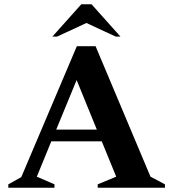

<svg xmlns="http://www.w3.org/2000/svg" viewBox="-20 -882 814 902"><path d="M19 0V-16L80 -50L341 -665H429L687 -52L755 -16V0H439V-16L526 -52L458 -218H221L153 -52L236 -16V0ZM244 -273H435L340 -506ZM226 -710 362 -862H410L546 -710H524L386 -774L248 -710Z"/></svg>

Font: Spectral
Style: Bold
Weight: 700
Designer: Jean-Baptiste Levee
Foundry: Production Type
Version: Version 2.001